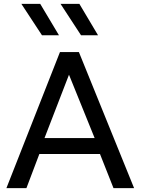

<svg xmlns="http://www.w3.org/2000/svg" viewBox="-20 -968 723 988"><path d="M13 0 288.5 -700H386L670 0H564L494.5 -175.5H182.5L116 0ZM209 -257.5H467L335 -583.5ZM484.5 -786.5H397L291.5 -948H388.5ZM283.5 -786.5H196L90 -948H187Z"/></svg>

Font: Geologica Cursive Light
Style: Regular
Weight: 300
Designer: Sindre Bremnes, Frode Helland
Foundry: Monokrom Skriftforlag AS
Version: Version 1.010;gftools[0.9.28]